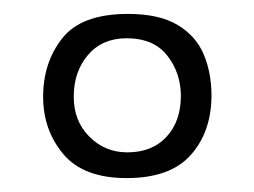

<svg xmlns="http://www.w3.org/2000/svg" viewBox="-20 -611 365 276"><path d="M162 -355Q100 -355 71 -389.5Q42 -424 42 -472Q42 -521 69.5 -556Q97 -591 164 -591Q209 -591 235.5 -575Q262 -559 273 -532.5Q284 -506 284 -474Q284 -422 254.5 -388.5Q225 -355 162 -355ZM163 -392Q199 -392 219.5 -414.5Q240 -437 240 -473Q240 -506 220.5 -531Q201 -556 162 -556Q127 -556 106.5 -532Q86 -508 86 -472Q86 -437 108.5 -414.5Q131 -392 163 -392Z"/></svg>

Font: Alumni Sans Medium
Style: Regular
Weight: 500
Designer: Robert E. Leuschke
Foundry: Robert E. Leuschke
Version: Version 1.018